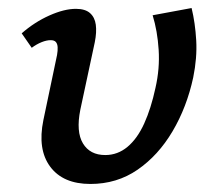

<svg xmlns="http://www.w3.org/2000/svg" viewBox="-20 -447 543 478"><path d="M205 11Q137 11 105 -32Q73 -75 88 -148L122 -310Q124 -321 123.5 -329.5Q123 -338 119 -342.5Q115 -347 106 -347Q96 -347 83.5 -342Q71 -337 59 -328L34 -364Q66 -392 103 -408.5Q140 -425 169 -425Q192 -425 204 -414.5Q216 -404 218.5 -385.5Q221 -367 216 -342L180 -174Q169 -119 186.5 -90Q204 -61 242 -61Q273 -61 297.5 -81.5Q322 -102 339 -139.5Q356 -177 367 -228Q378 -276 375 -323Q372 -370 360 -409L457 -427Q466 -390 468.5 -346.5Q471 -303 461 -254Q445 -180 409.5 -120Q374 -60 322.5 -24.5Q271 11 205 11Z"/></svg>

Font: Ysabeau Office SemiBold
Style: Italic
Weight: 600
Italic angle: -12°
Designer: Christian Thalmann (Catharsis Fonts)
Version: Version 2.001;gftools[0.9.30]; featfreeze: tnum,lnum,ss02